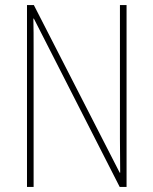

<svg xmlns="http://www.w3.org/2000/svg" viewBox="-20 -734 602 754"><path d="M477 0V-714H451V-190C451 -156 452 -103 452 -56H450L113 -714H86V0H112V-534C112 -589 112 -625 111 -661H113L450 0Z"/></svg>

Font: Noto Sans Kannada Condensed Thin
Style: Regular
Weight: 100
Width: 3
Designer: Jelle Bosma - Monotype Design Team
Foundry: Monotype Imaging Inc.
Version: Version 2.005